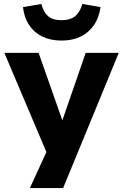

<svg xmlns="http://www.w3.org/2000/svg" viewBox="-20 -770 624 970"><path d="M131 180 236 -49V49L2 -503H175L295 -162L413 -503H580L299 180ZM291 -565Q236 -565 194.5 -585Q153 -605 127.5 -643Q102 -681 96 -734L189 -750Q199 -710 222 -689Q245 -668 291 -668Q336 -668 360.5 -689Q385 -710 396 -750L488 -734Q480 -679 453.5 -641.5Q427 -604 386 -584.5Q345 -565 291 -565Z"/></svg>

Font: Nunito Sans 7pt ExtraBold
Style: Regular
Weight: 800
Designer: Vernon Adams
Foundry: Vernon Adams
Version: Version 3.101;gftools[0.9.27]